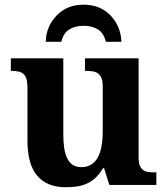

<svg xmlns="http://www.w3.org/2000/svg" viewBox="-20 -783 707 813"><path d="M442.9 0 420.9 -70.8H416Q400.9 -44.9 383.3 -29.1Q365.7 -13.2 345.7 -4.6Q325.7 3.9 303.5 6.8Q281.2 9.8 257.8 9.8Q179.7 9.8 137.9 -38.6Q96.2 -86.9 96.2 -188V-412.1Q96.2 -434.1 92.3 -447.8Q88.4 -461.4 80.1 -469.2Q71.8 -477.1 58.8 -480Q45.9 -482.9 27.8 -482.9H25.9V-536.1H248V-215.8Q248 -183.6 251.7 -157.7Q255.4 -131.8 264.2 -113.5Q272.9 -95.2 287.6 -85.2Q302.2 -75.2 324.2 -75.2Q348.1 -75.2 365.5 -85.7Q382.8 -96.2 393.8 -116Q404.8 -135.7 409.9 -163.8Q415 -191.9 415 -227.1V-418.9Q415 -440.9 409.2 -453.6Q403.3 -466.3 393.6 -472.9Q383.8 -479.5 370.6 -481.2Q357.4 -482.9 342.8 -482.9H339.8V-536.1H566.9V-116.2Q566.9 -94.2 572 -81.8Q577.1 -69.3 585.9 -63Q594.7 -56.6 606.9 -54.9Q619.1 -53.2 633.8 -53.2H642.1V0ZM494.1 -606H428.2Q419.9 -642.1 395.3 -658Q370.6 -673.8 334 -673.8Q297.4 -673.8 272.7 -658Q248 -642.1 239.7 -606H173.8Q174.8 -669.4 218.8 -716.3Q262.7 -763.2 334 -763.2Q404.3 -763.2 448 -717.5Q491.7 -671.9 494.1 -606Z"/></svg>

Font: Droid Serif
Style: Bold
Weight: 700
Designer: Monotype Design team
Foundry: Monotype Imaging Inc.
Version: Version 1.03